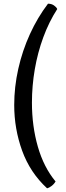

<svg xmlns="http://www.w3.org/2000/svg" viewBox="-20 -820 360 1040"><path d="M235 200Q143 115 100 -3.5Q57 -122 57 -251Q57 -349 79 -447Q101 -545 142 -635Q183 -725 240 -800Q259 -800 272.5 -790.5Q286 -781 290 -771Q245 -701 214.5 -618Q184 -535 168.5 -445Q153 -355 153 -264Q153 -137 185 -25.5Q217 86 281 163Q272 178 258.5 188Q245 198 235 200Z"/></svg>

Font: Texturina Medium 12pt Medium
Style: Regular
Weight: 500
Version: Version 1.002